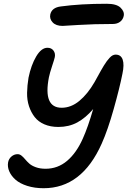

<svg xmlns="http://www.w3.org/2000/svg" viewBox="-20 -934 679 1016"><path d="M311 -796.9Q276.4 -796.9 258.8 -815.4Q241.2 -834 246.1 -857.9Q254.4 -894 301.8 -899.9Q405.8 -914.1 544.9 -914.1Q596.2 -914.1 617.7 -893.6Q639.2 -873 634.8 -850.1Q630.9 -830.6 615.5 -818.8Q600.1 -807.1 577.1 -807.1Q478 -807.1 396 -802Q314 -796.9 311 -796.9ZM210.9 62Q163.1 62 124 49.6Q85 37.1 62.3 17.1Q39.6 -2.9 29.1 -27.1Q18.6 -51.3 22.9 -75.2Q26.4 -93.8 40.8 -106Q55.2 -118.2 73.2 -118.2Q84.5 -118.2 94.2 -110.1Q104 -102.1 113.3 -90.8Q122.6 -79.6 135 -68.4Q147.5 -57.1 169.7 -49.1Q191.9 -41 221.2 -41Q285.6 -41 335 -82.8Q384.3 -124.5 418 -200.2Q445.3 -260.7 473.1 -356.9Q433.1 -310.1 388.9 -286.1Q344.7 -262.2 289.1 -262.2Q247.1 -262.2 214.8 -276.1Q182.6 -290 163.6 -314.5Q144.5 -338.9 133.5 -371.8Q122.6 -404.8 123.3 -443.1Q124 -481.4 130.9 -522.9Q144.5 -589.4 171.6 -635.3Q198.7 -681.2 231 -681.2Q252 -681.2 262.9 -666.5Q273.9 -651.9 270 -631.8Q267.6 -620.1 255.6 -584.2Q243.7 -548.3 238.8 -524.9Q207.5 -363.8 306.2 -363.8Q356 -363.8 399.9 -400.1Q443.8 -436.5 480 -499Q486.3 -510.3 496.8 -529.3Q507.3 -548.3 513.7 -559.8Q520 -571.3 529.3 -586.4Q538.6 -601.6 545.4 -610.6Q552.2 -619.6 560.3 -628.4Q568.4 -637.2 576.2 -641.1Q584 -645 591.8 -645Q620.1 -645 629.2 -618.4Q638.2 -591.8 627.9 -543.9Q613.3 -469.7 581.8 -357.7Q550.3 -245.6 518.1 -173.8Q413.1 62 210.9 62Z"/></svg>

Font: Shantell Sans Irregular Bouncy
Style: Italic
Weight: 500
Italic angle: -11.31°
Designer: Stephen Nixon, Anya Danilova, Shantell Martin
Foundry: Arrow Type
Version: Version 1.006;[9816181b4]